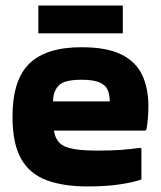

<svg xmlns="http://www.w3.org/2000/svg" viewBox="-20 -671 579 691"><path d="M489 -25Q461 -15 411.5 -7.5Q362 0 294 0Q208 0 147.5 -22.5Q87 -45 56 -99.5Q25 -154 25 -251Q25 -383 85.5 -442Q146 -501 273 -501Q364 -501 416.5 -475Q469 -449 491.5 -401.5Q514 -354 514 -289Q514 -270 512.5 -248Q511 -226 507 -205L503 -201H174Q181 -157 215.5 -143Q250 -129 328 -129Q380 -129 414.5 -131.5Q449 -134 485 -139L489 -136ZM375 -306Q375 -330 367.5 -347.5Q360 -365 338 -374.5Q316 -384 273 -384Q210 -384 190.5 -362.5Q171 -341 171 -306ZM422 -651V-551H118V-651Z"/></svg>

Font: Bakbak One
Style: Regular
Weight: 400
Designer: Saumya Kishore and Sanchit Sawaria
Foundry: A Good Feeling
Version: Version 1.003; ttfautohint (v1.8.3)